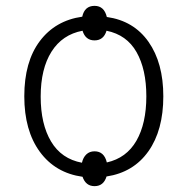

<svg xmlns="http://www.w3.org/2000/svg" viewBox="-20 -596 640 656"><path d="M344 7Q334 40 303 40Q273 40 262 8Q169 -5 116 -77.5Q63 -150 63 -267Q63 -385 116 -455.5Q169 -526 261 -539Q269 -576 303 -576Q336 -576 345 -538Q437 -525 487.5 -453Q538 -381 538 -267Q538 -151 487 -79Q436 -7 344 7ZM480 -267Q480 -359 446.5 -418Q413 -477 344 -491Q334 -458 303 -458Q272 -458 262 -491Q193 -478 156 -419.5Q119 -361 119 -266Q119 -172 154.5 -112.5Q190 -53 260 -40Q264 -58 275 -68.5Q286 -79 303 -79Q336 -79 345 -41Q412 -56 446 -115Q480 -174 480 -267Z"/></svg>

Font: Noto Sans Mono UI Light
Style: Regular
Weight: 300
Monospace: yes
Designer: Monotype Design team
Foundry: Monotype Imaging Inc.
Version: Version 1.000